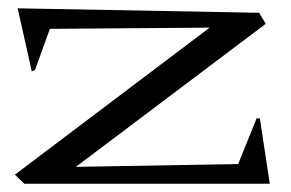

<svg xmlns="http://www.w3.org/2000/svg" viewBox="-20 -446 706 466"><path d="M16.1 -22 488.8 -378.9 101.1 -376 64.9 -275.9 57.1 -272.9 22.9 -425.8 608.9 -415 625 -388.2 164.1 -41 558.1 -47.9 603 -159.2 610.8 -158.2 634.8 0H39.1Z"/></svg>

Font: Halibut Exp
Style: Regular
Weight: 400
Width: 7
Designer: Matteo Maggi
Foundry: Collletttivo
Version: Version 3.080 | FøM Fix